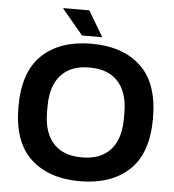

<svg xmlns="http://www.w3.org/2000/svg" viewBox="-59 -922 895 988"><g transform="rotate(5 389.0 -428.0)"><path d="M389 12Q228 12 135 -75Q42 -162 42 -343Q42 -524 135 -611Q228 -698 389 -698Q551 -698 644 -611Q737 -524 737 -343Q737 -162 644 -75Q551 12 389 12ZM389 -111Q456 -111 500 -137Q544 -163 566 -211.5Q588 -260 588 -328V-358Q588 -426 566 -474.5Q544 -523 500 -549Q456 -575 389 -575Q323 -575 279 -549Q235 -523 213 -474.5Q191 -426 191 -358V-328Q191 -260 213 -211.5Q235 -163 279 -137Q323 -111 389 -111ZM336 -736 228 -865 229 -868H362L441 -736Z"/></g></svg>

Font: Archivo VF Beta
Style: Regular
Weight: 400
Designer: Hector Gatti
Foundry: Omnibus-Type
Version: Version 1.002